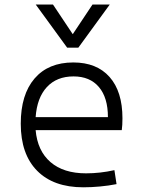

<svg xmlns="http://www.w3.org/2000/svg" viewBox="-20 -796 626 826"><path d="M338.4 9.8Q210 9.8 139.6 -61.5Q69.3 -132.8 69.3 -263.7Q69.3 -389.2 128.7 -458.3Q188 -527.3 295.4 -527.3Q396 -527.3 451.4 -464.8Q506.8 -402.3 506.8 -287.1Q506.8 -256.8 503.9 -236.3H133.3Q141.1 -147 197.3 -98.6Q253.4 -50.3 350.1 -50.3Q410.6 -50.3 472.2 -64L481.4 -3.9Q447.3 2.9 410.2 6.3Q373 9.8 338.4 9.8ZM133.3 -292H444.3Q444.3 -376 405.5 -421.6Q366.7 -467.3 296.4 -467.3Q224.1 -467.3 181.6 -421.4Q139.2 -375.5 133.3 -292ZM269 -590.8 133.8 -776.4H208L293 -648.9L377.9 -776.4H452.1L316.9 -590.8Z"/></svg>

Font: Cascadia Code NF Light
Style: Regular
Weight: 300
Monospace: yes
Designer: Aaron Bell
Foundry: Saja Typeworks
Version: Version 2404.023; ttfautohint (v1.8.4)